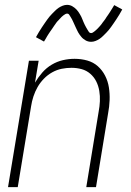

<svg xmlns="http://www.w3.org/2000/svg" viewBox="-20 -770 540 790"><path d="M13 0 99 -520H139L124 -430Q137 -452 154 -471.5Q171 -491 193 -504Q215 -517 239 -522.5Q263 -528 287 -528Q314 -528 339 -521Q364 -514 382.5 -497.5Q401 -481 412.5 -458.5Q424 -436 428 -410.5Q432 -385 431 -358Q430 -331 425 -305L375 0H335L386 -311Q390 -332 391 -353.5Q392 -375 388.5 -396Q385 -417 376 -435Q367 -453 351.5 -466.5Q336 -480 316 -485.5Q296 -491 274 -491Q254 -491 234 -487Q214 -483 195 -472.5Q176 -462 160.5 -446Q145 -430 134.5 -411.5Q124 -393 117.5 -373Q111 -353 108 -333L53 0ZM355 -598Q349 -598 343 -599.5Q337 -601 332 -604Q327 -607 322.5 -610.5Q318 -614 314.5 -618.5Q311 -623 307.5 -627.5Q304 -632 301.5 -637Q299 -642 296.5 -647Q294 -652 291.5 -657.5Q289 -663 286.5 -668.5Q284 -674 281.5 -679.5Q279 -685 276.5 -690Q274 -695 271 -699.5Q268 -704 265 -709Q262 -714 256 -714Q252 -714 248 -711.5Q244 -709 240.5 -706.5Q237 -704 233.5 -700.5Q230 -697 226 -692.5Q222 -688 220.5 -686.5Q219 -685 216.5 -682.5Q214 -680 212 -677Q210 -674 207.5 -670.5Q205 -667 202.5 -663.5Q200 -660 197.5 -656Q195 -652 192 -648Q189 -644 186 -639.5Q183 -635 180 -630.5Q177 -626 174 -621Q171 -616 168 -610.5Q165 -605 161 -599L128 -617Q134 -628 140 -638Q146 -648 152 -657Q158 -666 163.5 -674Q169 -682 174 -689Q179 -696 184 -702Q189 -708 194 -713Q199 -718 206.5 -725.5Q214 -733 221.5 -738Q229 -743 238 -746.5Q247 -750 256 -750Q262 -750 267.5 -748.5Q273 -747 278 -744Q283 -741 287.5 -737.5Q292 -734 296 -729.5Q300 -725 303 -720.5Q306 -716 309 -711Q312 -706 314.5 -701Q317 -696 319 -690.5Q321 -685 323.5 -679.5Q326 -674 328.5 -668.5Q331 -663 334 -658Q337 -653 339.5 -648.5Q342 -644 345.5 -639Q349 -634 355 -634Q359 -634 362.5 -636.5Q366 -639 369.5 -641.5Q373 -644 376.5 -647.5Q380 -651 384.5 -655.5Q389 -660 390 -661.5Q391 -663 393.5 -665.5Q396 -668 398 -671Q400 -674 402.5 -677.5Q405 -681 408 -684.5Q411 -688 413.5 -692Q416 -696 418.5 -700Q421 -704 424.5 -708.5Q428 -713 430.5 -717.5Q433 -722 436.5 -727Q440 -732 443 -737.5Q446 -743 450 -749L483 -731Q477 -720 471 -710Q465 -700 459 -691Q453 -682 447.5 -674Q442 -666 437 -659Q432 -652 427 -646Q422 -640 417 -635Q412 -630 404.5 -622.5Q397 -615 389.5 -610Q382 -605 373 -601.5Q364 -598 355 -598Z"/></svg>

Font: Iosevka Extralight
Style: Italic
Weight: 200
Italic angle: -9°
Monospace: yes
Designer: Belleve Invis
Foundry: Belleve Invis
Version: Version 32.5.0; ttfautohint (v1.8.4)